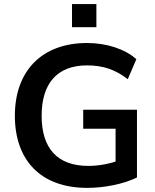

<svg xmlns="http://www.w3.org/2000/svg" viewBox="-20 -912 762 942"><path d="M407.8 9.8C494.1 9.8 588.2 -9.8 652 -41.2V-373.5H388.2V-280.4H547.1V-71.6L571.6 -127.5C520.6 -108.8 465.7 -98 413.7 -98C261.8 -98 184.3 -183.3 184.3 -344.1C184.3 -502.9 260.8 -591.2 406.9 -591.2C483.3 -591.2 545.1 -571.6 606.9 -523.5L649 -621.6C593.1 -671.6 503.9 -701 406.9 -701C184.3 -701 52.9 -562.7 52.9 -344.1C52.9 -127.5 178.4 9.8 407.8 9.8ZM333.3 -778.4H452.9V-892.2H333.3Z"/></svg>

Font: LL Pando Sans
Style: Bold
Weight: 700
Designer: Joshua Smith
Foundry: Joshua Smith
Version: Version 1.000;Glyphs 3.2.1 (3258)